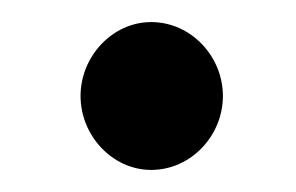

<svg xmlns="http://www.w3.org/2000/svg" viewBox="-20 -389 268 174"><path d="M53 -302C53 -266 82 -235 117 -235C153 -235 182 -266 182 -302C182 -338 153 -369 117 -369C82 -369 53 -338 53 -302Z"/></svg>

Font: Ampere
Style: Ext
Weight: 400
Version: Version 1